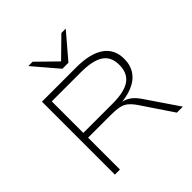

<svg xmlns="http://www.w3.org/2000/svg" viewBox="-240 -1127 1312 1312"><g transform="rotate(-45 416.0 -471.5)"><path d="M127 0V-705H459Q592 -705 662 -656.5Q732 -608 732 -514Q732 -452 701.5 -408Q671 -364 613 -340.5Q555 -317 470 -313L480 -321L487 -320Q529 -318 560.5 -299Q592 -280 620 -241L784 0H726L574 -226Q551 -259 529 -277Q507 -295 475.5 -301.5Q444 -308 394 -308H176V0ZM176 -354H459Q573 -354 626 -391.5Q679 -429 679 -509Q679 -588 625 -623.5Q571 -659 456 -659H176ZM385 -765 233 -943H275L414 -807L553 -943H595L443 -765Z"/></g></svg>

Font: Nunito Sans 10pt Expanded ExtraLight
Style: Regular
Weight: 250
Width: 7
Designer: Vernon Adams
Foundry: Vernon Adams
Version: Version 3.101;gftools[0.9.27]